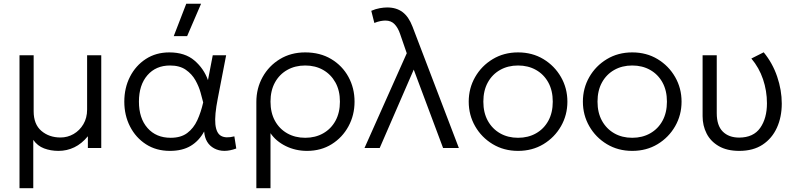

<svg xmlns="http://www.w3.org/2000/svg" viewBox="-20 -774 4164 1004"><path d="M82 210V-485H156V-192Q156 -124 196.5 -89.5Q237 -55 296.5 -55Q333 -55 364.8 -73.2Q396.5 -91.5 416 -124.5Q435.5 -157.5 435.5 -201V-485H509.5V0H439.5V-61.5Q407.5 -22.5 368.8 -3.8Q330 15 286 15Q245 15 210.5 2Q176 -11 154 -42.5V210Z M868.5 15Q797 15 743.5 -19.5Q690 -54 660 -112.5Q630 -171 630 -242.5Q630 -314.5 659.8 -372.8Q689.5 -431 742.5 -465.5Q795.5 -500 865.5 -500Q947 -500 996.5 -457.8Q1046 -415.5 1067.5 -355L1092.5 -485H1162.5L1119 -260Q1101.5 -171.5 1106.2 -124.5Q1111 -77.5 1136 -63.5Q1161 -49.5 1205.5 -61L1215.5 2.5Q1148 27.5 1100.2 2Q1052.5 -23.5 1047.5 -86.5Q1021 -37.5 977.2 -11.2Q933.5 15 868.5 15ZM872.5 -53.5Q926 -53.5 959.2 -78.5Q992.5 -103.5 1011.8 -145.5Q1031 -187.5 1042.5 -238.5Q1037.5 -258 1028.8 -290Q1020 -322 1001.8 -354.5Q983.5 -387 951.5 -409.2Q919.5 -431.5 869 -431.5Q795 -431.5 750.8 -380.5Q706.5 -329.5 706.5 -242.5Q706.5 -155.5 751.5 -104.5Q796.5 -53.5 872.5 -53.5ZM888.5 -585 954 -754.5H1031.5L958.5 -585Z M1320.5 210V-241Q1320.5 -312 1353.2 -371Q1386 -430 1443.8 -465Q1501.5 -500 1576 -500Q1654 -500 1712 -465.2Q1770 -430.5 1802 -372Q1834 -313.5 1834 -242.5Q1834 -172 1802.2 -113.5Q1770.5 -55 1714.5 -20Q1658.5 15 1585.5 15Q1525.5 15 1474.2 -10.2Q1423 -35.5 1394.5 -77.5V210ZM1576 -53.5Q1629 -53.5 1670 -76.8Q1711 -100 1734.2 -142.2Q1757.5 -184.5 1757.5 -242.5Q1757.5 -300.5 1734 -342.8Q1710.5 -385 1669.8 -408.2Q1629 -431.5 1576 -431.5Q1523 -431.5 1482 -408.2Q1441 -385 1417.8 -342.8Q1394.5 -300.5 1394.5 -242.5Q1394.5 -184.5 1417.8 -142.2Q1441 -100 1482 -76.8Q1523 -53.5 1576 -53.5Z M1886 0 2107 -495.5 2072 -597Q2061.5 -628 2043.5 -647.2Q2025.5 -666.5 1995 -666.5Q1984.5 -666.5 1969.8 -663.8Q1955 -661 1937.5 -654L1921.5 -717.5Q1944.5 -727.5 1965.8 -731.2Q1987 -735 2005 -735Q2052.5 -735 2084.8 -711Q2117 -687 2137 -635L2379.5 0H2297L2143.5 -410L1965.5 0Z M2689 15Q2615 15 2556.5 -20.2Q2498 -55.5 2464.5 -114Q2431 -172.5 2431 -242.5Q2431 -312.5 2464.5 -371Q2498 -429.5 2556.5 -464.8Q2615 -500 2689 -500Q2763.5 -500 2821.8 -464.8Q2880 -429.5 2913.5 -371Q2947 -312.5 2947 -242.5Q2947 -172.5 2913.5 -114Q2880 -55.5 2821.8 -20.2Q2763.5 15 2689 15ZM2689 -53.5Q2742 -53.5 2783 -76.8Q2824 -100 2847.2 -142.2Q2870.5 -184.5 2870.5 -242.5Q2870.5 -300.5 2847.2 -342.8Q2824 -385 2783 -408.2Q2742 -431.5 2689 -431.5Q2636 -431.5 2595 -408.2Q2554 -385 2530.8 -342.8Q2507.5 -300.5 2507.5 -242.5Q2507.5 -184.5 2531 -142.2Q2554.5 -100 2595.2 -76.8Q2636 -53.5 2689 -53.5Z M3286 15Q3212 15 3153.5 -20.2Q3095 -55.5 3061.5 -114Q3028 -172.5 3028 -242.5Q3028 -312.5 3061.5 -371Q3095 -429.5 3153.5 -464.8Q3212 -500 3286 -500Q3360.5 -500 3418.8 -464.8Q3477 -429.5 3510.5 -371Q3544 -312.5 3544 -242.5Q3544 -172.5 3510.5 -114Q3477 -55.5 3418.8 -20.2Q3360.5 15 3286 15ZM3286 -53.5Q3339 -53.5 3380 -76.8Q3421 -100 3444.2 -142.2Q3467.5 -184.5 3467.5 -242.5Q3467.5 -300.5 3444.2 -342.8Q3421 -385 3380 -408.2Q3339 -431.5 3286 -431.5Q3233 -431.5 3192 -408.2Q3151 -385 3127.8 -342.8Q3104.5 -300.5 3104.5 -242.5Q3104.5 -184.5 3128 -142.2Q3151.5 -100 3192.2 -76.8Q3233 -53.5 3286 -53.5Z M3846 15Q3781.5 15 3738.8 -9.8Q3696 -34.5 3675 -75.8Q3654 -117 3654 -166.5V-485H3728V-182Q3728 -117.5 3759.5 -86Q3791 -54.5 3845.5 -54.5Q3920 -55 3955.2 -105.2Q3990.5 -155.5 3990.5 -234Q3990.5 -299 3970 -359.5Q3949.5 -420 3909 -468L3973.5 -500.5Q4020 -444 4044 -373.2Q4068 -302.5 4068 -232.5Q4068 -162 4042.5 -106Q4017 -50 3967.8 -17.5Q3918.5 15 3846 15Z"/></svg>

Font: Geologica ExtraLight
Style: Regular
Weight: 200
Designer: Sindre Bremnes, Frode Helland
Foundry: Monokrom Skriftforlag AS
Version: Version 1.010; ttfautohint (v1.8.4.7-5d5b);gftools[0.9.28]